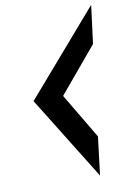

<svg xmlns="http://www.w3.org/2000/svg" viewBox="-91 -894 606 928"><g transform="rotate(-10 212.0 -430.0)"><path d="M69 -430 323 -20 346 -208 214 -430 400 -652 424 -840Z"/></g></svg>

Font: Ny Stormning
Style: Kr
Weight: 400
Designer: Robert Jablonski, Mew Too
Foundry: Cannot Into Space Fonts
Version: Version 0.90